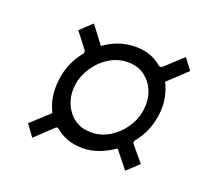

<svg xmlns="http://www.w3.org/2000/svg" viewBox="-79 -660 650 594"><g transform="rotate(20 246.0 -363.0)"><path d="M78.5 -164.5 51 -202.5 111 -257.5Q87 -304 95 -364Q102.5 -419 137 -462Q142 -469 138 -475L98.5 -526L137 -562L181 -504Q228 -538.5 284 -538.5Q335.5 -538.5 370.5 -508Q377 -504 382.5 -509L440 -562L467 -525.5L405.5 -468Q417 -445.5 421.8 -419.2Q426.5 -393 422.5 -364Q414.5 -307 380.5 -266.5Q375.5 -258.5 379.5 -254L422 -203L383.5 -167L338 -224Q314.5 -207 288.2 -197.2Q262 -187.5 234.5 -187.5Q183 -187.5 146 -218Q139.5 -223.5 134 -217ZM243.5 -242.5Q275.5 -242.5 303.2 -259.2Q331 -276 349.8 -303.8Q368.5 -331.5 373 -364Q377.5 -396 366.8 -423.8Q356 -451.5 333.2 -468.5Q310.5 -485.5 278 -485.5Q245.5 -485.5 217.5 -468.5Q189.5 -451.5 170.8 -423.8Q152 -396 147.5 -364Q141 -315.5 167.8 -279Q194.5 -242.5 243.5 -242.5Z"/></g></svg>

Font: Public Sans ExtraLight
Style: Italic
Weight: 200
Italic angle: -8°
Designer: The Public Sans project authors (U.S. Web Design System). Libre Franklin designed by Pablo Impallari and Rodrigo Fuenzal
Version: Version 1.007; ttfautohint (v1.8.1) -l 8 -r 50 -G 200 -x 14 